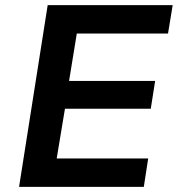

<svg xmlns="http://www.w3.org/2000/svg" viewBox="-20 -725 690 745"><path d="M54 0 165 -705H650L632 -595H278L248 -411H582L565 -303H232L200 -110H555L538 0Z"/></svg>

Font: Nunito Sans 8pt
Style: Bold Italic
Weight: 700
Italic angle: -9°
Version: Version 3.101;gftools[0.9.27]